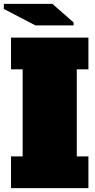

<svg xmlns="http://www.w3.org/2000/svg" viewBox="-33 -972 491 992"><path d="M23.9 -777.8H423.8V-613.8H363.8V-164.1H423.8V0H23.9V-164.1H84V-613.8H23.9ZM-13.2 -952.1H237.8L347.2 -856V-840.8H149.9L-13.2 -925.8Z"/></svg>

Font: AlfaSlabOne-Regular
Style: Regular
Weight: 400
Designer: JM Sole
Foundry: JM Sole
Version: Version 1.001